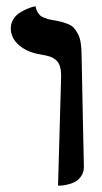

<svg xmlns="http://www.w3.org/2000/svg" viewBox="-20 -583 325 609"><path d="M164.1 5.9 173.8 -335.9Q174.3 -356.9 170.7 -370.6Q167 -384.3 158 -392.1Q148.9 -399.9 138.2 -403.6Q127.4 -407.2 108.9 -410.2Q66.4 -417 40.3 -439.7Q14.2 -462.4 14.2 -493.2Q14.2 -508.8 22.2 -521.7Q30.3 -534.7 41.7 -542Q53.2 -549.3 64.9 -554.4Q76.7 -559.6 85 -561.5L92.8 -563Q94.2 -553.2 98.6 -545.7Q103 -538.1 107.2 -534.2Q111.3 -530.3 119.9 -526.9Q128.4 -523.4 131.3 -522.7Q134.3 -522 143.1 -520Q161.1 -517.1 171.4 -514.6Q181.6 -512.2 194.3 -507.3Q207 -502.4 213.9 -494.9Q220.7 -487.3 227.1 -475.6Q233.4 -463.9 236.1 -446.5Q238.8 -429.2 238.8 -405.8Q239.7 -354.5 242.4 -227.3Q245.1 -100.1 246.1 -54.2Q246.1 -37.6 238.3 -25.6Q230.5 -13.7 220.7 -7.8Q210.9 -2 197.5 1.5Q184.1 4.9 177 5.4Q169.9 5.9 164.1 5.9Z"/></svg>

Font: Common Serif SemiBold
Style: Regular
Weight: 600
Designer: Philipp H. Poll, Khaled Hosny
Foundry: Stefan Peev, Context Ltd.
Version: Version 1.026